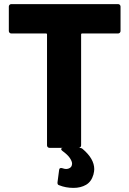

<svg xmlns="http://www.w3.org/2000/svg" viewBox="-20 -720 630 935"><path d="M555 -700Q560 -700 563.5 -696.5Q567 -693 567 -688V-569Q567 -564 563.5 -560.5Q560 -557 555 -557H380Q375 -557 375 -552V-12Q375 -7 371.5 -3.5Q368 0 363 0H221Q216 0 212.5 -3.5Q209 -7 209 -12V-552Q209 -557 204 -557H35Q30 -557 26.5 -560.5Q23 -564 23 -569V-688Q23 -693 26.5 -696.5Q30 -700 35 -700ZM268 182Q260 180 260 171Q260 170 260 168L268 107Q269 101 272 99.5Q275 98 277 98Q280 98 283 99Q295 103 302 103Q312 103 320 98Q328 93 330 84Q331 81 331 77Q331 66 320.5 50Q310 34 284 15Q278 11 278 6Q278 0 288 0H367Q376 0 382 5Q439 53 439 104Q439 114 435 130Q425 165 399 180Q373 195 338 195Q300 195 268 182Z"/></svg>

Font: LinhAnh ExtBd
Style: Regular
Weight: 800
Designer: Jeremy Tribby
Foundry: Tribby Type
Version: Version 1.408